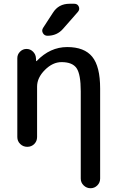

<svg xmlns="http://www.w3.org/2000/svg" viewBox="-20 -780 619 1020"><path d="M72 -52V-471Q72 -491 86.5 -505.5Q101 -520 121 -520Q141 -520 155.5 -505.5Q170 -491 171 -471L172 -456Q172 -455 173 -455Q174 -455 175 -456Q246 -530 337 -530Q428 -530 470 -478.5Q512 -427 512 -310V169Q512 190 497 205Q482 220 461 220Q440 220 424.5 205Q409 190 409 169V-295Q409 -385 387 -417.5Q365 -450 307 -450Q260 -450 218.5 -408.5Q177 -367 177 -320V-52Q177 -30 162 -15Q147 0 125 0Q103 0 87.5 -15Q72 -30 72 -52ZM349 -760H375Q392 -760 398.5 -745Q405 -730 394 -717L315 -627Q283 -590 232 -590Q216 -590 208 -604Q200 -618 209 -632L261 -712Q291 -760 349 -760Z"/></svg>

Font: Rounded Mplus 1c Medium
Style: Regular
Weight: 500
Version: Version 1.059.20150529